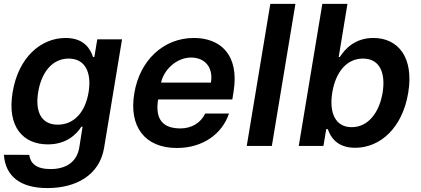

<svg xmlns="http://www.w3.org/2000/svg" viewBox="-20 -747 2154 983"><path d="M222.7 215.9C370.7 215.9 490.4 148.8 513.1 8.9L604.8 -545.5H478L463.1 -455.3H456.3C443.2 -494.7 411.9 -552.6 315.7 -552.6C189.6 -552.6 74.2 -453.8 44.7 -274.9C14.9 -96.6 99.1 -7.8 225.1 -7.8C318.9 -7.8 370.7 -57.9 396.3 -98H402.7L386.4 5.3C374.3 86.3 313.2 118.6 238.6 118.6C166.2 118.6 135.7 89.8 129.6 45.8L0 45.5C7.8 156.2 84.9 215.9 222.7 215.9ZM175.4 -275.2C191.8 -374.3 245.7 -447.1 331.7 -447.1C414.4 -447.1 450.3 -378.6 433.6 -275.2C416.5 -171.2 358 -108.7 275.6 -108.7C190.3 -108.7 159.4 -176.1 175.4 -275.2Z M885.7 10.7C1019.5 10.7 1118.3 -62.5 1152.3 -165.8H1030.5C1008.2 -117.5 959.9 -89.5 904.1 -89.5C817.8 -89.5 772.7 -131.4 789.4 -237.6H1169.4L1175.8 -277C1206.7 -468.4 1106.9 -552.6 972.7 -552.6C816.8 -552.6 695.3 -437.9 667.6 -269.5C638.8 -98.7 721.6 10.7 885.7 10.7ZM804.7 -324.2C818.5 -389.9 884.2 -452.4 958.1 -452.4C1032.3 -452.4 1072.4 -398.4 1060 -324.2Z M1492.5 -727.3H1364L1243.3 0H1371.8Z M1509.6 0H1636L1650.2 -85.9H1658.4C1671.9 -46.2 1704.5 9.6 1798.3 9.6C1926.8 9.6 2040.5 -92.3 2070 -272C2100.1 -453.8 2017.8 -552.6 1891.7 -552.6C1795.5 -552.6 1745.4 -494.7 1719.8 -455.3H1714.1L1758.9 -727.3H1630.3ZM1681.1 -272.7C1698.2 -378.6 1755.3 -447.1 1838.4 -447.1C1924 -447.1 1955.3 -374.3 1938.9 -272.7C1921.9 -170.5 1865.1 -95.9 1780.5 -95.9C1698.5 -95.9 1664.1 -166.9 1681.1 -272.7Z"/></svg>

Font: Margiela Sans Semi Bold
Style: Italic
Weight: 600
Italic angle: -9.39999°
Designer: Stefan Endress, Andreas Faust
Version: Version 1.100;FEAKit 1.0